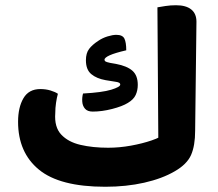

<svg xmlns="http://www.w3.org/2000/svg" viewBox="-20 -697 834 733"><path d="M585 -75 581 -669Q592 -671 611.5 -674Q631 -677 652 -677Q690 -677 710 -661Q730 -645 730 -614L725 -198ZM393 -133Q436 -133 480 -141Q524 -149 559 -161Q594 -173 610 -187L725 -198Q725 -141 709.5 -105.5Q694 -70 647 -43Q599 -15 530.5 0.5Q462 16 382 16Q208 16 128.5 -49.5Q49 -115 49 -232Q49 -287 69.5 -322Q90 -357 134 -357Q155 -357 173 -351.5Q191 -346 201 -339Q197 -325 194 -305Q191 -285 191 -265Q187 -212 213.5 -183.5Q240 -155 287 -144Q334 -133 393 -133ZM334 -271Q314 -271 304.5 -282Q295 -293 294 -309.5Q293 -326 297 -340Q370 -344 404.5 -354.5Q439 -365 439 -374Q439 -379 434 -381.5Q429 -384 420 -385L383 -391Q349 -397 328.5 -414Q308 -431 308 -467Q308 -494 320 -510Q332 -526 355 -541Q371 -552 390.5 -558Q410 -564 424 -564Q448 -564 455 -549.5Q462 -535 462 -505Q419 -495 399 -486Q379 -477 379 -469Q379 -465 382.5 -462.5Q386 -460 400 -457L423 -453Q465 -445 485.5 -427Q506 -409 506 -373Q506 -352 498 -334.5Q490 -317 468 -304Q447 -291 408 -281Q369 -271 334 -271Z"/></svg>

Font: Baloo Bhaijaan 2
Style: Bold
Weight: 700
Designer: Sanskriti Dholi, Noopur Datye and Ek Type
Foundry: Ek Type
Version: Version 1.701